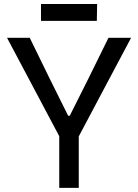

<svg xmlns="http://www.w3.org/2000/svg" viewBox="-20 -910 669 930"><path d="M269.5 -245.5 14 -727H124L221 -528.5L310 -349.5H318L407.5 -528L505.5 -727H615L359.5 -245.5ZM267 0V-293.5H361.5V0ZM178.5 -809V-890.5H450.5L449 -809Z"/></svg>

Font: Spline Sans
Style: Regular
Weight: 400
Designer: Eben Sorkin, Mirko Velimirovic
Foundry: Sorkin Type
Version: Version 1.001